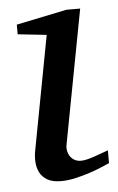

<svg xmlns="http://www.w3.org/2000/svg" viewBox="-43 -526 352 571"><g transform="rotate(-5 133.0 -241.0)"><path d="M263.2 -28.8Q257.3 -26.4 241.7 -19.5Q226.1 -12.7 205.1 -5.6Q184.1 1.5 160.9 6.8Q137.7 12.2 117.2 12.2Q91.3 12.2 76.2 3.4Q61 -5.4 53.7 -19.5Q46.4 -33.7 45.4 -51.3Q44.4 -68.8 47.9 -85.9L111.8 -424.8L25.9 -434.1V-462.9L176.8 -494.1H217.8L142.1 -94.2Q140.1 -84 142.3 -74.7Q144.5 -65.4 149.7 -58.3Q154.8 -51.3 162.8 -47.1Q170.9 -43 181.2 -43Q189.9 -43 201.9 -46.1Q213.9 -49.3 225.8 -53.5Q237.8 -57.6 248 -61.5Q258.3 -65.4 263.2 -66.9Z"/></g></svg>

Font: Charis SIL APac
Style: Italic
Weight: 400
Italic angle: -11°
Foundry: SIL International
Version: Version 5.000